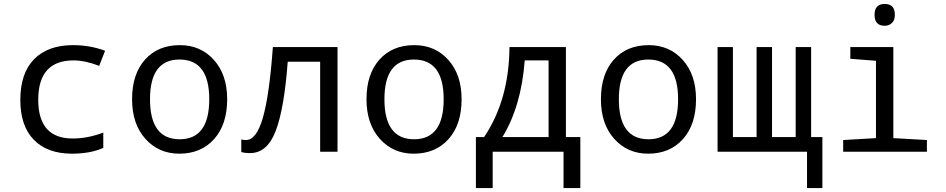

<svg xmlns="http://www.w3.org/2000/svg" viewBox="-20 -777 4841 983"><path d="M518.1 -517.1 487.8 -439.9Q414.6 -467.8 356.9 -467.8Q175.8 -467.8 175.8 -266.1Q175.8 -67.9 352.1 -67.9Q428.7 -67.9 508.8 -98.1V-20Q443.4 9.8 348.1 9.8Q222.7 9.8 153.3 -61.3Q84 -132.3 84 -265.1Q84 -402.3 154.8 -474.1Q225.6 -545.9 354 -545.9Q440.9 -545.9 518.1 -517.1Z M897.9 9.8Q792.5 9.8 724.4 -66.2Q656.2 -142.1 656.2 -269Q656.2 -397.5 722.4 -471.7Q788.6 -545.9 900.9 -545.9Q1007.3 -545.9 1075.2 -470.2Q1143.1 -394.5 1143.1 -269Q1143.1 -139.6 1076.2 -64.9Q1009.3 9.8 897.9 9.8ZM899.9 -64Q1051.3 -64 1051.3 -269Q1051.3 -472.2 898.9 -472.2Q748 -472.2 748 -269Q748 -64 899.9 -64Z M1708 0H1619.1V-460.9H1453.1Q1435.1 -220.2 1391.6 -106.7Q1348.1 6.8 1260.3 6.8Q1230 6.8 1215.3 1V-63Q1225.6 -60.1 1239.3 -60.1Q1293.5 -60.1 1326.4 -176Q1359.4 -292 1377 -536.1H1708Z M2098.1 9.8Q1992.7 9.8 1924.6 -66.2Q1856.4 -142.1 1856.4 -269Q1856.4 -397.5 1922.6 -471.7Q1988.8 -545.9 2101.1 -545.9Q2207.5 -545.9 2275.4 -470.2Q2343.3 -394.5 2343.3 -269Q2343.3 -139.6 2276.4 -64.9Q2209.5 9.8 2098.1 9.8ZM2100.1 -64Q2251.5 -64 2251.5 -269Q2251.5 -472.2 2099.1 -472.2Q1948.2 -472.2 1948.2 -269Q1948.2 -64 2100.1 -64Z M2951.2 186H2865.2V0H2502.4V186H2416.5V-75.2H2458.5Q2586.4 -265.1 2588.4 -536.1H2877.4V-75.2H2951.2ZM2788.6 -75.2V-467.8H2666.5Q2648.9 -232.9 2552.2 -75.2Z M3298.3 9.8Q3192.9 9.8 3124.8 -66.2Q3056.6 -142.1 3056.6 -269Q3056.6 -397.5 3122.8 -471.7Q3189 -545.9 3301.3 -545.9Q3407.7 -545.9 3475.6 -470.2Q3543.5 -394.5 3543.5 -269Q3543.5 -139.6 3476.6 -64.9Q3409.7 9.8 3298.3 9.8ZM3300.3 -64Q3451.7 -64 3451.7 -269Q3451.7 -472.2 3299.3 -472.2Q3148.4 -472.2 3148.4 -269Q3148.4 -64 3300.3 -64Z M3932.6 -75.2H4053.7V-536.1H4132.8V-75.2H4190.4V186H4111.8V0H3653.8V-536.1H3732.4V-75.2H3853.5V-536.1H3932.6Z M4509.8 -756.8Q4561.5 -756.8 4561.5 -701.2Q4561.5 -672.9 4546.1 -658.9Q4530.8 -645 4509.8 -645Q4457.5 -645 4457.5 -701.2Q4457.5 -756.8 4509.8 -756.8ZM4464.8 -465.8 4333.5 -476.1V-536.1H4553.7V-69.8L4725.6 -60.1V0H4296.9V-60.1L4464.8 -69.8Z"/></svg>

Font: WenQuanYi Micro Hei Mono
Style: Regular
Weight: 400
Foundry: Ascender Corporation
Version: Version 0.2.0-beta